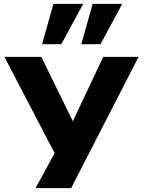

<svg xmlns="http://www.w3.org/2000/svg" viewBox="-20 -799 747 999"><path d="M165 180 292 -53V51L3 -503H195L361 -164H357L517 -503H701L350 180ZM403 -569 462 -779H616L503 -569ZM199 -569 258 -779H413L299 -569Z"/></svg>

Font: Nunito Sans 7pt Expanded ExtraBold
Style: Regular
Weight: 800
Width: 7
Designer: Vernon Adams
Foundry: Vernon Adams
Version: Version 3.101;gftools[0.9.27]